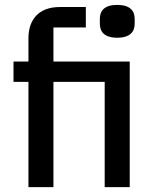

<svg xmlns="http://www.w3.org/2000/svg" viewBox="-20 -769 640 789"><path d="M96.9 0H199.6V-432.5H410.2V0H513.1V-516H199.6V-656.2H332.7V-740.1H225.1C137.8 -740.1 96.9 -686.8 96.9 -611.9V-516H35.5V-432.5H96.9ZM390.3 -671.5C390.3 -638.8 408.7 -614 461.6 -614C514.6 -614 533.4 -638.8 533.4 -671.5V-691.8C533.4 -724.1 514.6 -748.9 461.6 -748.9C408.7 -748.9 390.3 -724.1 390.3 -691.8Z"/></svg>

Font: Margiela Mono Medium
Style: Regular
Weight: 500
Designer: Mike Abbink, Paul van der Laan, Pieter van Rosmalen
Foundry: Bold Monday
Version: Version 2.003 2021